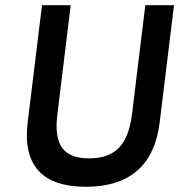

<svg xmlns="http://www.w3.org/2000/svg" viewBox="-20 -713 687 736"><path d="M537 -693 486 -275C471 -156 420 -106 322 -106C224 -106 185 -156 200 -275L251 -693H141L86 -243C66 -79 143 3 309 3C476 3 572 -79 592 -243L647 -693Z"/></svg>

Font: Bluebird
Style: LiObl
Weight: 300
Designer: Jasper
Foundry: Cannot Into Space Fonts
Version: Version 0.98